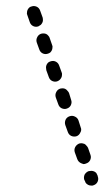

<svg xmlns="http://www.w3.org/2000/svg" viewBox="-20 -583 340 626"><path d="M268 20Q272 22 277 22Q281 23 285 21Q294 18 298 10Q302 1 299 -7L298 -11Q296 -15 294 -19Q291 -22 287 -24Q282 -26 278 -26Q274 -26 269 -25Q261 -22 256 -14Q252 -5 255 4L257 7Q258 12 261 15Q264 18 268 20ZM244 -51Q248 -49 252 -48Q257 -48 261 -50Q270 -53 274 -61Q278 -70 275 -78L267 -101Q265 -105 262 -108Q259 -112 255 -114Q251 -115 247 -116Q242 -116 238 -115Q229 -111 225 -103Q221 -95 224 -86L232 -64Q234 -59 237 -56Q240 -53 244 -51ZM230 -139Q238 -142 242 -151Q247 -159 243 -168L236 -190Q233 -199 224 -203Q216 -207 207 -204Q198 -201 194 -193Q190 -184 193 -175L201 -153Q204 -144 212 -140Q221 -136 230 -139ZM198 -229Q207 -232 211 -240Q215 -249 212 -257L205 -280Q203 -284 200 -287Q197 -291 193 -293Q189 -295 185 -295Q180 -295 176 -294Q167 -291 163 -282Q159 -274 162 -265L170 -243Q173 -234 181 -230Q190 -226 198 -229ZM167 -318Q172 -320 175 -323Q178 -326 180 -330Q182 -334 182 -338Q183 -343 181 -347L173 -369Q170 -378 162 -382Q154 -386 145 -383Q141 -382 137 -379Q134 -376 132 -372Q130 -368 130 -363Q130 -359 131 -354L139 -332Q142 -323 150 -319Q159 -315 167 -318ZM136 -408Q140 -409 144 -412Q147 -415 149 -419Q151 -423 151 -428Q152 -432 150 -436L142 -459Q141 -463 138 -466Q135 -470 131 -472Q127 -474 122 -474Q118 -474 114 -473Q105 -470 101 -461Q97 -453 100 -444L108 -422Q111 -413 119 -409Q127 -405 136 -408ZM105 -497Q109 -499 113 -502Q116 -505 118 -509Q120 -513 120 -517Q120 -522 119 -526L111 -548Q108 -557 100 -561Q91 -565 83 -562Q78 -561 75 -558Q72 -555 70 -551Q68 -547 68 -542Q67 -538 69 -534L77 -511Q80 -502 88 -498Q96 -494 105 -497Z"/></svg>

Font: FRB American Cursive Guidelines Arrows Dashed Extrabold
Style: Bold Italic
Weight: 800
Italic angle: -25°
Version: Version 2.0;Modular Font Editor K font №1